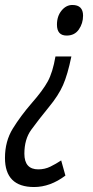

<svg xmlns="http://www.w3.org/2000/svg" viewBox="-65 -559 372 772"><path d="M164 -460Q164 -416 203 -416Q235 -416 252 -440.5Q269 -465 269 -496Q269 -539 226 -539Q201 -539 182.5 -516.5Q164 -494 164 -460ZM158 -332Q147 -268 127 -231.5Q107 -195 63 -145Q18 -93 -13.5 -42Q-45 9 -45 76Q-45 193 72 193Q137 193 198 147L181 86Q160 100 137.5 111Q115 122 89 122Q33 122 33 59Q33 1 60.5 -37Q88 -75 132 -129Q170 -175 188.5 -217Q207 -259 222 -332Z"/></svg>

Font: Noto Sans Display Condensed
Style: Italic
Weight: 400
Width: 3
Designer: Monotype Design team
Foundry: Monotype Imaging Inc.
Version: 1.000